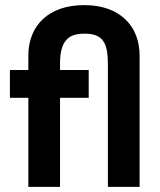

<svg xmlns="http://www.w3.org/2000/svg" viewBox="-20 -730 625 750"><path d="M90.7 -513V0H214.5V-481.8Q214.5 -515.2 220.6 -537.6Q226.8 -560 238.8 -573.6Q250.8 -587.2 268.6 -592.9Q286.5 -598.5 310 -598.5Q337.8 -598.5 355.6 -591.4Q373.5 -584.2 383.6 -569.1Q393.8 -554 397.6 -531.6Q401.5 -509.2 401.5 -478V0H525.3V-511.5Q525.3 -556.5 510.9 -592.9Q496.5 -629.3 468.6 -655.5Q440.8 -681.8 400.5 -695.9Q360.3 -710 308.5 -710Q256.8 -710 216.4 -695.9Q176 -681.8 148.1 -655.9Q120.2 -630 105.5 -593.6Q90.7 -557.3 90.7 -513ZM18.7 -348H326.5V-456.5H18.7Z"/></svg>

Font: Tilda Sans VF
Style: Regular
Weight: 400
Designer: ParaType Ltd
Foundry: ParaType Ltd
Version: Version 1.010